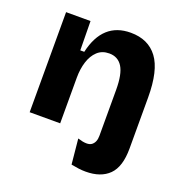

<svg xmlns="http://www.w3.org/2000/svg" viewBox="-130 -656 905 952"><g transform="rotate(20 322.5 -180.0)"><path d="M63 0V-528H192L194 -374H215Q253 -542 400 -542Q493 -542 541.5 -477Q590 -412 590 -269V0Q590 96 547 139Q504 182 424 182Q405 182 386.5 179.5Q368 177 347 173L334 40Q387 57 407.5 41.5Q428 26 428 -8V-251Q428 -334 404.5 -371.5Q381 -409 335 -409Q297 -409 272.5 -386Q248 -363 236 -325Q224 -287 224 -241V0Z"/></g></svg>

Font: Bricolage Grotesque 12pt ExtraBold
Style: Regular
Weight: 800
Designer: Mathieu Triay
Foundry: Atelier Triay
Version: Version 1.001; ttfautohint (v1.8.4.7-5d5b);gftools[0.9.33.de